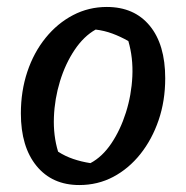

<svg xmlns="http://www.w3.org/2000/svg" viewBox="-20 -522 535 552"><path d="M208 10Q130 10 85 -45Q40 -100 40 -196Q40 -260 58.5 -315.5Q77 -371 111 -413Q145 -455 190 -478.5Q235 -502 287 -502Q366 -502 410.5 -448Q455 -394 455 -297Q455 -232 436 -176.5Q417 -121 383.5 -79Q350 -37 305.5 -13.5Q261 10 208 10ZM240 -53Q274 -71 300 -109.5Q326 -148 342 -198.5Q358 -249 360.5 -302.5Q363 -356 349 -404Q326 -417 303 -425.5Q280 -434 255 -437Q221 -418 194.5 -378.5Q168 -339 152.5 -288.5Q137 -238 135 -185Q133 -132 147 -86Q167 -73 190.5 -65Q214 -57 240 -53Z"/></svg>

Font: Piazzolla Thin SemiBold
Style: Italic
Weight: 600
Italic angle: -11.3°
Version: Version 2.005